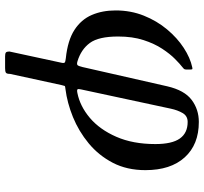

<svg xmlns="http://www.w3.org/2000/svg" viewBox="-44 -526 820 773"><g transform="rotate(90 366.5 -140.0)"><path d="M215 5.5Q143 -2 101 -29.2Q59 -56.5 40.8 -99Q22.5 -141.5 22.5 -195Q22.5 -256 43.5 -308.5Q64.5 -361 98.8 -402Q133 -443 173.2 -469.2Q213.5 -495.5 251.5 -503.5Q257.5 -505 259 -503.5Q260.5 -502 260.5 -494V-480Q260.5 -473 257.8 -470Q255 -467 251 -464Q238.5 -454.5 218 -434.2Q197.5 -414 176.8 -382.5Q156 -351 141.8 -307Q127.5 -263 127.5 -205Q127.5 -126.5 153.5 -91.2Q179.5 -56 227 -41.5Q238.5 -38 242.5 -41.5Q246.5 -45 250.5 -62L328 -403Q344 -472 382.5 -501Q421 -530 471.5 -530Q562.5 -530 614 -473.2Q665.5 -416.5 665.5 -315Q665.5 -240.5 635.8 -183.5Q606 -126.5 557.5 -86.5Q509 -46.5 451.8 -23.2Q394.5 0 339 7Q327.5 8 326.5 10.2Q325.5 12.5 323 23L278 230Q278 244 272.8 247Q267.5 250 254.5 250H207.5Q196.5 250 192.2 247Q188 244 188 232L233 23.5Q235.5 12.5 232 9.8Q228.5 7 215 5.5ZM354.5 -41Q408 -51.5 455 -91.2Q502 -131 531.2 -197.8Q560.5 -264.5 560.5 -355Q560.5 -422 538.2 -453.5Q516 -485 471.5 -485Q447.5 -485 435.8 -465Q424 -445 418 -417L340.5 -56Q338 -45.5 340 -42Q342 -38.5 354.5 -41Z"/></g></svg>

Font: Besley
Style: Italic
Weight: 400
Italic angle: -13°
Designer: Owen Earl
Foundry: indestructible type*
Version: Version 4.000; ttfautohint (v1.8.4.7-5d5b)